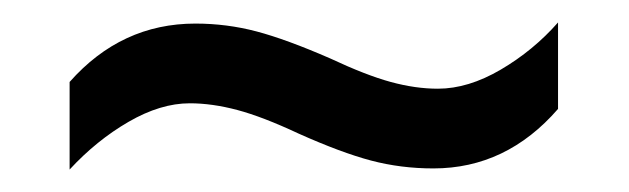

<svg xmlns="http://www.w3.org/2000/svg" viewBox="-20 -438 560 171"><path d="M246 -319Q214 -334 191.5 -340Q169 -346 149 -346Q123 -346 94.5 -329.5Q66 -313 42 -287V-365Q88 -417 154 -417Q182 -417 208.5 -410Q235 -403 274 -386Q306 -371 328 -365Q350 -359 370 -359Q397 -359 426 -376Q455 -393 477 -418V-341Q431 -288 366 -288Q337 -288 310.5 -295Q284 -302 246 -319Z"/></svg>

Font: Noto Sans SemiCondensed
Style: Regular
Weight: 400
Width: 4
Designer: Monotype Design Team
Foundry: Monotype Imaging Inc.
Version: Version 2.013; ttfautohint (v1.8.4.7-5d5b)